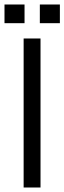

<svg xmlns="http://www.w3.org/2000/svg" viewBox="-24 -833 286 853"><path d="M81 0V-662H156V0ZM-4 -730V-813H85V-730ZM153 -730V-813H242V-730Z"/></svg>

Font: Questrial
Style: Regular
Weight: 400
Designer: Joe Prince, Laura Meseguer
Foundry: Joe Prince, Laura Meseguer
Version: Version 2.000; ttfautohint (v1.8.3)